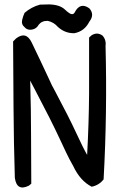

<svg xmlns="http://www.w3.org/2000/svg" viewBox="-20 -850 540 866"><path d="M160.2 -829.1Q180.7 -830.1 201.2 -830.1Q249 -829.1 272 -807.6Q294.9 -786.1 304.2 -786.1Q313.5 -786.1 317.4 -794.9Q341.8 -841.8 382.8 -812.5Q408.2 -784.2 382.8 -752Q361.3 -709 315.4 -700.2Q273.4 -699.2 241.2 -728.5Q222.7 -750 195.3 -755.9Q168.9 -756.8 154.3 -738.3Q142.6 -716.8 116.2 -715.8Q100.6 -715.8 90.8 -727.5Q75.2 -740.2 80.1 -760.7Q84 -777.3 90.8 -792Q121.1 -818.4 160.2 -829.1ZM392.6 -690.4Q418 -707 442.4 -689.5Q460 -669.9 456.1 -641.6Q463.9 -341.8 447.3 -41Q426.8 -14.6 393.6 -7.8Q341.8 -34.2 310.5 -100.6Q302.7 -115.2 293.9 -130.9Q285.2 -146.5 248 -226.6Q210.9 -306.6 137.7 -445.3L116.2 -486.3Q120.1 -350.6 120.1 -234.4Q120.1 -127.9 121.1 -21.5Q116.2 -16.6 110.4 -12.7Q55.7 14.6 46.9 -47.9Q42 -207 41 -366.2Q40 -514.6 39.1 -663.1Q45.9 -669.9 52.7 -676.8Q97.7 -710.9 123 -658.2Q163.1 -575.2 201.2 -493.2Q212.9 -465.8 227.5 -440.4Q291 -321.3 322.8 -252.4Q354.5 -183.6 373 -151.4Q380.9 -296.9 381.8 -428.7Q381.8 -554.7 381.8 -680.7Q387.7 -685.5 392.6 -690.4Z"/></svg>

Font: JasonHandwriting1
Style: Regular
Weight: 400
Version: Version 1.48.20